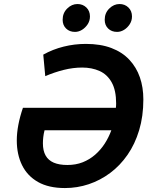

<svg xmlns="http://www.w3.org/2000/svg" viewBox="-20 -929 770 963"><path d="M305.5 14.2Q224.2 14.2 170.6 -16.2Q117 -46.8 90.6 -100.6Q64.2 -154.5 64.2 -224.5Q64.2 -261.8 72 -302.8Q79.8 -343.8 95 -388.2H561.2Q561.8 -393.2 562.1 -399.1Q562.5 -405 562.5 -410Q562.5 -476 540.2 -515.8Q518 -555.5 479.4 -572.9Q440.8 -590.2 392.2 -590.2Q347 -590.2 299.6 -578.4Q252.2 -566.5 207 -547L197 -655Q245 -681.8 299.2 -695.2Q353.5 -708.8 410.8 -708.8Q484.5 -708.8 538.8 -688.1Q593 -667.5 628.6 -629.5Q664.2 -591.5 681.6 -541.1Q699 -490.8 699 -430.2Q699 -346 678 -276.1Q657 -206.2 619.6 -152.4Q582.2 -98.5 532.6 -61.5Q483 -24.5 425.2 -5.1Q367.5 14.2 305.5 14.2ZM318 -101.5Q360.2 -101.5 394.8 -115.1Q429.2 -128.8 456.9 -152.8Q484.5 -176.8 504.9 -208.1Q525.2 -239.5 538.5 -275.8H203.5Q198.8 -257.5 197 -241Q195.2 -224.5 195.2 -210.2Q195.2 -173 208.8 -149Q222.2 -125 249.5 -113.2Q276.8 -101.5 318 -101.5ZM567.2 -769Q539.8 -769 522.5 -785.9Q505.2 -802.8 505.2 -829.8Q505.2 -863.8 528 -886.2Q550.8 -908.8 579.5 -908.8Q606.2 -908.8 624.1 -891.4Q642 -874 642 -846.5Q642 -825 630.6 -807.4Q619.2 -789.8 602.4 -779.4Q585.5 -769 567.2 -769ZM356 -769Q328.8 -769 311.5 -785.9Q294.2 -802.8 294.2 -829.8Q294.2 -863.8 317 -886.2Q339.8 -908.8 368.5 -908.8Q395.2 -908.8 413.2 -891.4Q431.2 -874 431.2 -846.5Q431.2 -825 419.8 -807.4Q408.2 -789.8 391.4 -779.4Q374.5 -769 356 -769Z"/></svg>

Font: Ubuntu Sans
Style: Italic
Weight: 400
Italic angle: -13.5°
Designer: Dalton Maag Ltd
Foundry: Dalton Maag Ltd
Version: Version 1.006